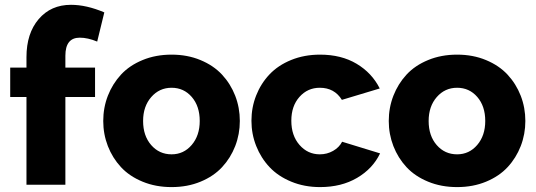

<svg xmlns="http://www.w3.org/2000/svg" viewBox="-20 -760 2206 790"><path d="M88.9 0V-360.8H22V-481.9H88.9V-524.9Q88.9 -622.6 139.2 -681.4Q189.5 -740.2 272 -740.2Q335.9 -740.2 409.2 -709L379.9 -588.9Q341.3 -605 308.1 -605Q249 -605 249 -530.8V-481.9H371.1V-360.8H249V0Z M404.8 -262.2Q404.8 -316.9 423.8 -366Q442.9 -415 477.8 -452.9Q512.7 -490.7 566.7 -512.9Q620.6 -535.2 686 -535.2Q751 -535.2 804.7 -512.9Q858.4 -490.7 893.6 -452.9Q928.7 -415 947.8 -366Q966.8 -316.9 966.8 -262.2Q966.8 -208 947.8 -158.9Q928.7 -109.9 893.8 -72.3Q858.9 -34.7 805.2 -12.5Q751.5 9.8 686 9.8Q620.6 9.8 566.7 -12.5Q512.7 -34.7 477.8 -72.3Q442.9 -109.9 423.8 -158.9Q404.8 -208 404.8 -262.2ZM686 -125Q735.8 -125 768.8 -163.6Q801.8 -202.1 801.8 -262.2Q801.8 -323.2 769 -361.1Q736.3 -398.9 686 -398.9Q635.7 -398.9 602.3 -360.6Q568.8 -322.3 568.8 -262.2Q568.8 -201.2 602.1 -163.1Q635.3 -125 686 -125Z M1296.9 9.8Q1232.4 9.8 1178.5 -12.5Q1124.5 -34.7 1089.1 -72.3Q1053.7 -109.9 1034.2 -159.2Q1014.6 -208.5 1014.6 -263.2Q1014.6 -317.9 1033.9 -366.9Q1053.2 -416 1088.6 -453.6Q1124 -491.2 1178 -513.2Q1231.9 -535.2 1296.9 -535.2Q1384.3 -535.2 1447.3 -497.6Q1510.3 -460 1542.5 -396L1386.7 -349.1Q1356 -398.9 1295.9 -398.9Q1245.6 -398.9 1212.2 -361.3Q1178.7 -323.7 1178.7 -263.2Q1178.7 -202.1 1212.4 -163.6Q1246.1 -125 1295.9 -125Q1325.7 -125 1350.6 -139.2Q1375.5 -153.3 1387.7 -176.8L1543.9 -128.9Q1513.7 -65.9 1449.2 -28.1Q1384.8 9.8 1296.9 9.8Z M1579.6 -262.2Q1579.6 -316.9 1598.6 -366Q1617.7 -415 1652.6 -452.9Q1687.5 -490.7 1741.5 -512.9Q1795.4 -535.2 1860.8 -535.2Q1925.8 -535.2 1979.5 -512.9Q2033.2 -490.7 2068.4 -452.9Q2103.5 -415 2122.6 -366Q2141.6 -316.9 2141.6 -262.2Q2141.6 -208 2122.6 -158.9Q2103.5 -109.9 2068.6 -72.3Q2033.7 -34.7 1980 -12.5Q1926.3 9.8 1860.8 9.8Q1795.4 9.8 1741.5 -12.5Q1687.5 -34.7 1652.6 -72.3Q1617.7 -109.9 1598.6 -158.9Q1579.6 -208 1579.6 -262.2ZM1860.8 -125Q1910.6 -125 1943.6 -163.6Q1976.6 -202.1 1976.6 -262.2Q1976.6 -323.2 1943.8 -361.1Q1911.1 -398.9 1860.8 -398.9Q1810.5 -398.9 1777.1 -360.6Q1743.7 -322.3 1743.7 -262.2Q1743.7 -201.2 1776.9 -163.1Q1810.1 -125 1860.8 -125Z"/></svg>

Font: Rawline ExtraBold
Style: Regular
Weight: 800
Designer: Matt McInerney, Pablo Impallari, Rodrigo Fuenzalida
Foundry: Matt McInerney, Pablo Impallari, Rodrigo Fuenzalida
Version: Version 4.020;PS 004.020;hotconv 1.0.88;makeotf.lib2.5.64775